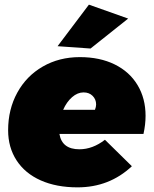

<svg xmlns="http://www.w3.org/2000/svg" viewBox="-20 -800 663 827"><path d="M607 -301Q607 -264 598 -223H236Q247 -157 322 -157Q379 -157 432 -198L548 -84Q451 7 314 7Q223 7 155.5 -23Q88 -53 51.5 -109Q15 -165 15 -239Q15 -329 54.5 -401Q94 -473 164.5 -513.5Q235 -554 324 -554Q410 -554 474 -522.5Q538 -491 572.5 -433.5Q607 -376 607 -301ZM394 -350Q394 -372 379 -387Q364 -402 340 -402Q314 -402 290.5 -381.5Q267 -361 252 -327H389Q394 -340 394 -350ZM363 -780 532 -720 370 -591 228 -601Z"/></svg>

Font: Gontserrat Black
Style: Italic
Weight: 900
Italic angle: -11.3°
Designer: Julieta Ulanovsky
Foundry: Julieta Ulanovsky
Version: Version 6.001